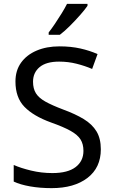

<svg xmlns="http://www.w3.org/2000/svg" viewBox="-20 -964 589 994"><path d="M502 -191Q502 -96 433 -43Q364 10 247 10Q187 10 136 1Q85 -8 51 -24V-110Q87 -94 140.5 -81Q194 -68 251 -68Q331 -68 371.5 -99Q412 -130 412 -183Q412 -218 397 -242Q382 -266 345.5 -286.5Q309 -307 244 -330Q153 -363 106.5 -411Q60 -459 60 -542Q60 -599 89 -639.5Q118 -680 169.5 -702Q221 -724 288 -724Q347 -724 396 -713Q445 -702 485 -684L457 -607Q420 -623 376.5 -634Q333 -645 286 -645Q219 -645 185 -616.5Q151 -588 151 -541Q151 -505 166 -481Q181 -457 215 -438Q249 -419 307 -397Q370 -374 413.5 -347.5Q457 -321 479.5 -284Q502 -247 502 -191ZM433 -934Q421 -916 396 -887.5Q371 -859 342.5 -830.5Q314 -802 290 -784H232V-796Q247 -815 264.5 -841Q282 -867 299 -894.5Q316 -922 327 -944H433Z"/></svg>

Font: Noto Sans Old North Arabian
Style: Regular
Weight: 400
Designer: Monotype Design Team
Foundry: Monotype Imaging Inc.
Version: Version 2.001; ttfautohint (v1.8.4.7-5d5b)